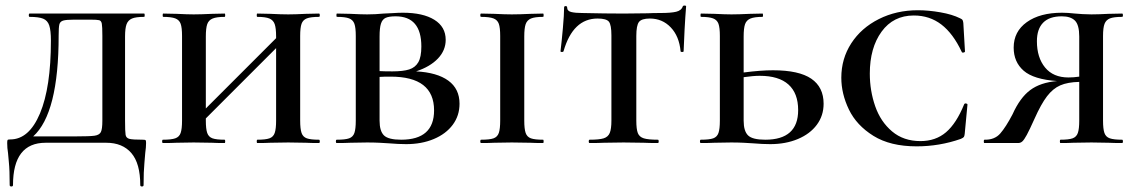

<svg xmlns="http://www.w3.org/2000/svg" viewBox="-20 -517 4108 694"><path d="M508 0Q508 15 505 36Q505 42 502 72Q499 102 499 152Q499 157 493 157Q487 157 487 152Q487 74 455 36.5Q423 -1 364 -1H145Q27 -1 27 152Q27 157 21 157Q15 157 15 152Q15 97 12 69Q9 41 9 36Q6 18 6 0Q6 -9 7.5 -11Q9 -13 17 -13Q85 -13 124.5 -107Q164 -201 164 -370Q164 -407 158 -425Q152 -443 136 -449.5Q120 -456 87 -456Q84 -456 84 -462Q84 -468 87 -468H501Q503 -468 503 -462Q503 -456 501 -456Q471 -456 457 -450Q443 -444 437.5 -429.5Q432 -415 432 -385V-81Q432 -41 434 -29.5Q436 -18 448 -15Q460 -12 497 -12Q505 -12 506.5 -10Q508 -8 508 0ZM350 -387Q350 -421 348 -431.5Q346 -442 338.5 -444Q331 -446 306 -446H248Q219 -446 208 -442.5Q197 -439 194.5 -428.5Q192 -418 192 -389Q192 -107 100 -24H253Q305 -24 322 -26.5Q339 -29 344.5 -39.5Q350 -50 350 -81Z M1133 0Q1103 0 1086 -1L1022 -2L957 -1Q940 0 910 0Q908 0 908 -6Q908 -12 910 -12Q940 -12 954 -17Q968 -22 973 -36.5Q978 -51 978 -81V-343L724 -89V-81Q724 -51 729 -36.5Q734 -22 748 -17Q762 -12 792 -12Q794 -12 794 -6Q794 0 792 0Q762 0 746 -1L680 -2L618 -1Q600 0 569 0Q566 0 566 -6Q566 -12 569 -12Q599 -12 613.5 -17Q628 -22 633 -36.5Q638 -51 638 -81V-387Q638 -417 633 -431Q628 -445 613.5 -450.5Q599 -456 570 -456Q568 -456 568 -462Q568 -468 570 -468L618 -467Q658 -465 680 -465Q705 -465 747 -467L792 -468Q794 -468 794 -462Q794 -456 792 -456Q763 -456 748.5 -450Q734 -444 729 -429.5Q724 -415 724 -385V-125L978 -379V-385Q978 -415 973 -429.5Q968 -444 954 -450Q940 -456 910 -456Q908 -456 908 -462Q908 -468 910 -468L957 -467Q997 -465 1022 -465Q1046 -465 1086 -467L1133 -468Q1136 -468 1136 -462Q1136 -456 1133 -456Q1103 -456 1089 -450.5Q1075 -445 1070 -431Q1065 -417 1065 -387V-81Q1065 -51 1070 -36.5Q1075 -22 1089 -17Q1103 -12 1133 -12Q1136 -12 1136 -6Q1136 0 1133 0Z M1641 -142Q1641 -99 1616.5 -66Q1592 -33 1548 -14.5Q1504 4 1448 4Q1421 4 1385 1Q1371 0 1351 -1Q1331 -2 1307 -2L1246 -1Q1228 0 1197 0Q1194 0 1194 -6Q1194 -12 1197 -12Q1228 -12 1242 -17Q1256 -22 1261 -36.5Q1266 -51 1266 -81V-387Q1266 -417 1261 -431Q1256 -445 1242 -450.5Q1228 -456 1198 -456Q1196 -456 1196 -462Q1196 -468 1198 -468L1246 -467Q1286 -465 1307 -465Q1336 -465 1367 -468Q1377 -468 1398.5 -469.5Q1420 -471 1436 -471Q1509 -471 1550 -445.5Q1591 -420 1591 -373Q1591 -335 1563 -305.5Q1535 -276 1484 -259Q1560 -255 1600.5 -225.5Q1641 -196 1641 -142ZM1352 -385V-260Q1369 -259 1398 -259Q1437 -259 1459 -266Q1481 -273 1492 -292Q1503 -311 1503 -349Q1503 -458 1410 -458Q1386 -458 1374 -452.5Q1362 -447 1357 -431.5Q1352 -416 1352 -385ZM1549 -118Q1549 -240 1392 -240Q1365 -240 1352 -239V-81Q1352 -43 1368 -27.5Q1384 -12 1430 -12Q1549 -12 1549 -118Z M1943 -12Q1945 -12 1945 -6Q1945 0 1943 0Q1914 0 1897 -1L1830 -2L1766 -1Q1749 0 1719 0Q1716 0 1716 -6Q1716 -12 1719 -12Q1750 -12 1764 -17Q1778 -22 1783 -36.5Q1788 -51 1788 -81V-387Q1788 -417 1783 -431Q1778 -445 1763.5 -450.5Q1749 -456 1719 -456Q1716 -456 1716 -462Q1716 -468 1719 -468L1766 -467Q1806 -465 1830 -465Q1857 -465 1899 -467L1943 -468Q1945 -468 1945 -462Q1945 -456 1943 -456Q1913 -456 1899 -450Q1885 -444 1880 -429.5Q1875 -415 1875 -385V-81Q1875 -51 1880 -36.5Q1885 -22 1899 -17Q1913 -12 1943 -12Z M2017 -332Q2016 -329 2011 -329Q2006 -329 2006 -332Q2010 -364 2014.5 -414Q2019 -464 2019 -490Q2019 -495 2024.5 -495Q2030 -495 2030 -490Q2030 -477 2045 -473.5Q2060 -470 2083 -470Q2169 -468 2234 -468L2321 -469Q2338 -470 2367 -470Q2405 -470 2424 -474.5Q2443 -479 2448 -494Q2449 -497 2454.5 -497Q2460 -497 2460 -494Q2457 -457 2454.5 -410.5Q2452 -364 2451 -332Q2451 -329 2445.5 -329Q2440 -329 2440 -332Q2435 -386 2404.5 -418Q2374 -450 2329 -450Q2299 -450 2289.5 -437.5Q2280 -425 2280 -387V-81Q2280 -50 2285.5 -36Q2291 -22 2307 -17Q2323 -12 2358 -12Q2361 -12 2361 -6Q2361 0 2358 0Q2326 0 2307 -1L2234 -2L2163 -1Q2144 0 2111 0Q2108 0 2108 -6Q2108 -12 2111 -12Q2146 -12 2162 -17Q2178 -22 2184 -36.5Q2190 -51 2190 -81V-389Q2190 -427 2181 -438.5Q2172 -450 2140 -450Q2051 -450 2017 -332Z M2957 -142Q2957 -99 2932.5 -66Q2908 -33 2864 -14.5Q2820 4 2764 4Q2737 4 2701 1Q2687 0 2667 -1Q2647 -2 2623 -2L2562 -1Q2544 0 2513 0Q2510 0 2510 -6Q2510 -12 2513 -12Q2544 -12 2558 -17Q2572 -22 2577 -36.5Q2582 -51 2582 -81V-387Q2582 -417 2577 -431Q2572 -445 2557.5 -450.5Q2543 -456 2514 -456Q2512 -456 2512 -462Q2512 -468 2514 -468L2562 -467Q2602 -465 2624 -465Q2649 -465 2691 -467L2736 -468Q2738 -468 2738 -462Q2738 -456 2736 -456Q2707 -456 2692.5 -450Q2678 -444 2673 -429.5Q2668 -415 2668 -385V-255Q2730 -263 2774 -263Q2868 -263 2912.5 -232.5Q2957 -202 2957 -142ZM2865 -119Q2865 -180 2830 -211.5Q2795 -243 2726 -243Q2703 -243 2668 -238V-81Q2668 -43 2684 -27.5Q2700 -12 2746 -12Q2865 -12 2865 -119Z M3450 -451Q3457 -448 3459 -445Q3461 -442 3462 -434L3468 -331Q3468 -328 3462.5 -327Q3457 -326 3456 -330Q3425 -396 3382.5 -428.5Q3340 -461 3283 -461Q3209 -461 3166.5 -402.5Q3124 -344 3124 -251Q3124 -189 3143.5 -133Q3163 -77 3204.5 -42Q3246 -7 3307 -7Q3362 -7 3399.5 -39Q3437 -71 3465 -140Q3467 -144 3472 -143Q3477 -142 3477 -139L3467 -33Q3466 -25 3464 -22Q3462 -19 3453 -15Q3376 12 3293 12Q3198 12 3137 -26Q3076 -64 3048.5 -121Q3021 -178 3021 -236Q3021 -305 3057 -360.5Q3093 -416 3156.5 -448Q3220 -480 3298 -480Q3336 -480 3379 -472.5Q3422 -465 3450 -451Z M4036 0Q4005 0 3987 -1L3925 -2L3859 -1Q3843 0 3813 0Q3811 0 3811 -6Q3811 -12 3813 -12Q3843 -12 3857 -17Q3871 -22 3876 -36.5Q3881 -51 3881 -81V-221Q3839 -220 3812.5 -208.5Q3786 -197 3764.5 -169Q3743 -141 3719 -87Q3701 -47 3691.5 -29.5Q3682 -12 3675.5 -6Q3669 0 3660 0H3538Q3536 0 3536 -6Q3536 -12 3538 -12Q3575 -11 3595.5 -34.5Q3616 -58 3640 -104Q3667 -164 3704 -191.5Q3741 -219 3801 -224Q3716 -230 3680 -261.5Q3644 -293 3644 -345Q3644 -403 3691.5 -437Q3739 -471 3819 -471Q3839 -471 3866 -468Q3878 -467 3893 -466Q3908 -465 3925 -465Q3949 -465 3987 -467L4036 -468Q4039 -468 4039 -462Q4039 -456 4036 -456Q4006 -456 3992 -450.5Q3978 -445 3972.5 -431Q3967 -417 3967 -387V-81Q3967 -51 3972 -36.5Q3977 -22 3991.5 -17Q4006 -12 4036 -12Q4039 -12 4039 -6Q4039 0 4036 0ZM3881 -240V-385Q3881 -427 3865.5 -442.5Q3850 -458 3818 -458Q3773 -458 3750.5 -435Q3728 -412 3728 -368Q3728 -309 3757.5 -273Q3787 -237 3842 -237Q3861 -237 3881 -240Z"/></svg>

Font: Cormorant SC SemiBold
Style: Regular
Weight: 600
Designer: Christian Thalmann (Catharsis Fonts)
Version: Version 3.000